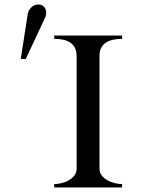

<svg xmlns="http://www.w3.org/2000/svg" viewBox="-20 -829 633 849"><path d="M520 0V-15.1Q503.9 -15.1 486.3 -19.5Q468.8 -23.9 453.9 -32.5Q439 -41 429.4 -53.7Q419.9 -66.4 419.9 -83V-581.1Q419.9 -601.6 427 -616.2Q434.1 -630.9 447.3 -639.9Q460.4 -648.9 479 -653.1Q497.6 -657.2 520 -657.2V-671.9H219.7V-657.2Q242.2 -657.2 260.5 -653.1Q278.8 -648.9 291.7 -639.9Q304.7 -630.9 311.8 -616.2Q318.8 -601.6 318.8 -581.1V-83Q318.8 -66.4 309.3 -53.7Q299.8 -41 285.4 -32.5Q271 -23.9 253.4 -19.5Q235.8 -15.1 219.7 -15.1V0ZM180.7 -753.9Q184.1 -762.2 184.3 -771.7Q184.6 -781.2 180.9 -789.6Q177.2 -797.9 169.4 -803.5Q161.6 -809.1 149.4 -809.1Q131.3 -809.1 118.2 -796.1Q105 -783.2 102.5 -766.1L71.8 -568.8L93.8 -567.9Z"/></svg>

Font: Galatia SIL
Style: Regular
Weight: 400
Designer: Development by SIL's NRSI team
Version: Version 2.1